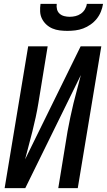

<svg xmlns="http://www.w3.org/2000/svg" viewBox="-20 -975 554 995"><path d="M4 0 126 -735H227L179 -441Q173 -404 165 -367.5Q157 -331 148 -294.5Q139 -258 129 -221.5Q119 -185 110 -149L398 -735H505L383 0H282L330 -294Q337 -331 344.5 -367.5Q352 -404 361 -440.5Q370 -477 380 -513.5Q390 -550 399 -586L111 0ZM329 -815Q309 -815 289 -817.5Q269 -820 251.5 -827.5Q234 -835 220 -848Q206 -861 197.5 -878Q189 -895 188 -915Q187 -935 190 -955H274Q272 -940 275.5 -926.5Q279 -913 289 -904Q299 -895 313 -891.5Q327 -888 341 -888Q356 -888 371 -891.5Q386 -895 399 -904Q412 -913 420 -926.5Q428 -940 430 -955H514Q511 -935 503 -915Q495 -895 481.5 -878Q468 -861 449.5 -848Q431 -835 411 -827.5Q391 -820 370 -817.5Q349 -815 329 -815Z"/></svg>

Font: Iosevka SS04 Semibold Oblique
Style: Regular
Weight: 600
Italic angle: -9°
Monospace: yes
Designer: Belleve Invis
Foundry: Belleve Invis
Version: Version 19.0.0; ttfautohint (v1.8.4)